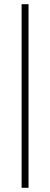

<svg xmlns="http://www.w3.org/2000/svg" viewBox="-20 -651 239 915"><path d="M83 244V-631H116V244Z"/></svg>

Font: Alumni Sans ExtraLight
Style: Regular
Weight: 250
Version: Version 1.018